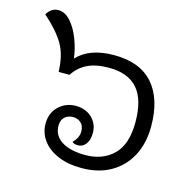

<svg xmlns="http://www.w3.org/2000/svg" viewBox="-90 -669 768 766"><g transform="rotate(15 294.0 -285.5)"><path d="M537 -225Q537 -156 509.5 -103.5Q482 -51 431 -22Q380 7 311 7Q254 7 212.5 -11Q171 -29 149 -59.5Q127 -90 127 -127Q127 -172 156 -199.5Q185 -227 226 -227Q267 -227 293 -202Q319 -177 319 -140Q319 -110 306 -93.5Q293 -77 275 -77Q256 -77 250 -85Q273 -108 273 -133Q273 -156 260 -168.5Q247 -181 226 -181Q206 -181 192.5 -168.5Q179 -156 179 -133Q179 -92 214.5 -69.5Q250 -47 312 -47Q383 -47 427.5 -90Q472 -133 472 -225Q472 -319 432.5 -363.5Q393 -408 315 -408Q260 -408 225 -390.5Q190 -373 169 -340H124Q122 -410 95.5 -454.5Q69 -499 13 -548Q31 -578 60 -578Q88 -578 111.5 -551Q135 -524 150 -484Q165 -444 169 -407Q220 -462 321 -462Q429 -462 483 -400Q537 -338 537 -225Z"/></g></svg>

Font: Krub
Style: Regular
Weight: 400
Designer: Ekaluck Peanpanawate
Foundry: Cadson Demak Co.,Ltd.
Version: Version 1.000; ttfautohint (v1.6)